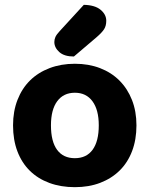

<svg xmlns="http://www.w3.org/2000/svg" viewBox="-20 -760 620 795"><path d="M545 -241Q545 -182 527 -134.5Q509 -87 475.5 -54Q442 -21 395 -3Q348 15 290 15Q232 15 184.5 -2.5Q137 -20 103.5 -53Q70 -86 52 -133.5Q34 -181 34 -241Q34 -299 52.5 -346.5Q71 -394 104.5 -427Q138 -460 185.5 -478Q233 -496 290 -496Q347 -496 394 -478Q441 -460 474.5 -426.5Q508 -393 526.5 -346Q545 -299 545 -241ZM290 -376Q243 -376 217 -341Q191 -306 191 -241Q191 -174 216.5 -139.5Q242 -105 290 -105Q338 -105 363.5 -140Q389 -175 389 -241Q389 -305 363 -340.5Q337 -376 290 -376ZM327 -740Q373 -739 396.5 -719.5Q420 -700 420 -674Q420 -653 411 -639Q402 -625 380 -606L286 -526Q246 -526 225.5 -544.5Q205 -563 205 -586Q205 -597 209.5 -607Q214 -617 227 -631Z"/></svg>

Font: Baloo Bhai 2
Style: Bold
Weight: 700
Designer: Supriya Tembe, Noopur Datye and Ek Type
Foundry: Ek Type
Version: Version 1.640;PS 1.000;hotconv 16.6.51;makeotf.lib2.5.65220;